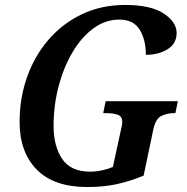

<svg xmlns="http://www.w3.org/2000/svg" viewBox="-20 -744 754 774"><path d="M332 10Q197 10 128 -60.5Q59 -131 59 -252Q59 -349 89.5 -434.5Q120 -520 176.5 -585Q233 -650 311 -687Q389 -724 484 -724Q588 -724 640 -689.5Q692 -655 692 -611Q692 -568 655.5 -545.5Q619 -523 568 -523Q568 -584 543 -624.5Q518 -665 461 -665Q405 -665 357 -630Q309 -595 273 -534.5Q237 -474 216.5 -397Q196 -320 196 -236Q196 -155 230.5 -103.5Q265 -52 344 -52Q367 -52 392 -57.5Q417 -63 435 -71L467 -218Q473 -242 473 -252Q473 -275 454.5 -281.5Q436 -288 407 -288H396L406 -336H697L687 -288H682Q654 -288 630.5 -276.5Q607 -265 598 -222L559 -36Q503 -13 450 -1.5Q397 10 332 10Z"/></svg>

Font: Noto Serif SemiCondensed SemiBold
Style: Italic
Weight: 600
Width: 4
Italic angle: -12°
Designer: Monotype Design Team
Foundry: Monotype Imaging Inc.
Version: Version 2.014; ttfautohint (v1.8.4.7-5d5b)